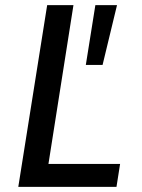

<svg xmlns="http://www.w3.org/2000/svg" viewBox="-20 -725 550 745"><path d="M51 0 163 -705H265L168 -89H446L432 0ZM313 -473 350 -705H434L378 -473Z"/></svg>

Font: Nunito Sans 7pt Condensed SemiBold
Style: Italic
Weight: 600
Width: 3
Italic angle: -9°
Designer: Vernon Adams
Foundry: Vernon Adams
Version: Version 3.101;gftools[0.9.27]